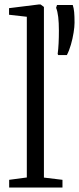

<svg xmlns="http://www.w3.org/2000/svg" viewBox="-20 -839 354 859"><path d="M100 -45V-764L20.5 -773V-802.5L153.5 -819H161.5L176.5 -808V-44.5L259.5 -34.5V0H21V-34.5ZM279 -592.5H240.5L238 -597.5Q241 -619.5 242.2 -645.5Q243.5 -671.5 243.5 -702.5Q243.5 -737 240.5 -762.8Q237.5 -788.5 231 -804L235 -816.5H305.5Q310 -803 311.8 -784.8Q313.5 -766.5 313.5 -737.5Q313.5 -719 309.2 -692.5Q305 -666 297.2 -639Q289.5 -612 279 -592.5Z"/></svg>

Font: Merriweather 60pt Light
Style: Regular
Weight: 300
Version: Version 2.100